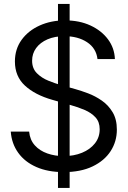

<svg xmlns="http://www.w3.org/2000/svg" viewBox="-20 -838 631 949"><path d="M266.6 90.8V-818.4H324.2V90.8ZM294.9 12.7Q216.8 12.7 159.7 -12.5Q102.5 -37.6 70.1 -82.8Q37.6 -127.9 33.2 -187.5H124Q127.9 -146.5 152.1 -119.6Q176.3 -92.8 213.9 -79.6Q251.5 -66.4 294.9 -66.4Q345.2 -66.4 385.5 -83Q425.8 -99.6 449.2 -129.4Q472.7 -159.2 472.7 -199.2Q472.7 -235.4 452.1 -257.8Q431.6 -280.3 398.7 -294.4Q365.7 -308.6 327.1 -319.3L238.3 -344.7Q152.8 -369.1 103.3 -414.8Q53.7 -460.4 53.7 -534.2Q53.7 -595.2 86.7 -640.9Q119.6 -686.5 176 -711.9Q232.4 -737.3 301.8 -737.3Q372.1 -737.3 426.8 -712.2Q481.4 -687 513.7 -643.8Q545.9 -600.6 547.9 -545.9H461.9Q455.6 -599.6 410.4 -629.4Q365.2 -659.2 298.8 -659.2Q251 -659.2 214.8 -643.6Q178.7 -627.9 158.7 -600.6Q138.7 -573.2 138.7 -538.1Q138.7 -499.5 162.6 -475.8Q186.5 -452.1 219.5 -439Q252.4 -425.8 279.3 -418L352.5 -397.5Q380.9 -389.6 415.8 -376.5Q450.7 -363.3 483.2 -340.8Q515.6 -318.4 536.6 -283.4Q557.6 -248.5 557.6 -197.3Q557.6 -138.7 526.9 -91.1Q496.1 -43.5 437.5 -15.4Q378.9 12.7 294.9 12.7Z"/></svg>

Font: Inter Tight
Style: Regular
Weight: 400
Designer: Rasmus Andersson
Foundry: rsms
Version: Version 3.002